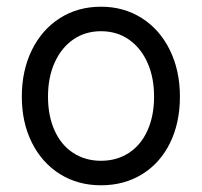

<svg xmlns="http://www.w3.org/2000/svg" viewBox="-20 -536 601 572"><path d="M45 -248Q45 -326 75 -387Q105 -448 158.5 -482Q212 -516 281 -516Q349 -516 402.5 -482Q456 -448 486 -387Q516 -326 516 -248Q516 -170 486.5 -110Q457 -50 403.5 -17Q350 16 281 16Q212 16 158.5 -17.5Q105 -51 75 -111Q45 -171 45 -248ZM439 -248Q439 -306 419 -350Q399 -394 363.5 -418.5Q328 -443 281 -443Q234 -443 198.5 -418.5Q163 -394 143 -350Q123 -306 123 -248Q123 -191 142.5 -147.5Q162 -104 198 -80.5Q234 -57 281 -57Q328 -57 364 -80.5Q400 -104 419.5 -147.5Q439 -191 439 -248Z"/></svg>

Font: Uncut Sans Variable
Style: Regular
Weight: 400
Designer: Kasper Nordkvist
Foundry: UNCUT.wtf
Version: Version 1.304;Glyphs 3.2 (3246)